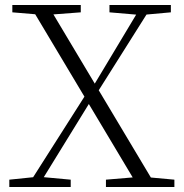

<svg xmlns="http://www.w3.org/2000/svg" viewBox="-20 -743 730 763"><path d="M17 0V-29L124 -40H142L261 -29V0ZM87 0 327 -377 352 -354H347L340 -341L130 0ZM401 0V-29L532 -40H553L673 -29V0ZM364 -371 341 -393H345L352 -403L544 -723H586ZM530 0 98 -723H170L602 0ZM29 -694V-723H301V-694L169 -684H148ZM415 -694V-723H659V-694L549 -684H532Z"/></svg>

Font: Noto Serif TC
Style: Regular
Weight: 200
Designer: Ryoko NISHIZUKA 西塚涼子 (kana & ideographs); Frank Grießhammer (Latin, Greek & Cyrillic); Wenlong ZHANG 张文龙 (bopomofo); San
Foundry: Adobe
Version: Version 2.001;hotconv 1.1.0;makeotfexe 2.6.0